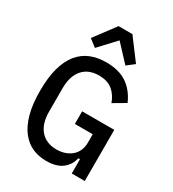

<svg xmlns="http://www.w3.org/2000/svg" viewBox="-224 -1066 1083 1200"><g transform="rotate(30 317.5 -466.0)"><path d="M479 -103H467Q457 -53 416 -20.5Q375 12 300 12Q246 12 200.5 -8Q155 -28 121 -71.5Q87 -115 68 -183.5Q49 -252 49 -348Q49 -444 67.5 -512.5Q86 -581 121.5 -625Q157 -669 207 -689.5Q257 -710 320 -710Q413 -710 471 -670Q529 -630 561 -556L474 -505Q456 -556 419.5 -586Q383 -616 321 -616Q246 -616 204.5 -568Q163 -520 163 -434V-264Q163 -178 204.5 -130Q246 -82 321 -82Q352 -82 379 -91Q406 -100 426.5 -117Q447 -134 458.5 -159.5Q470 -185 470 -217V-278H341V-369H573V0H479ZM372 -944 485 -793 432 -752 322 -870 212 -752 159 -793 272 -944Z"/></g></svg>

Font: IBM Plex Sans Condensed Medium
Style: Regular
Weight: 500
Width: 3
Designer: Mike Abbink, Paul van der Laan, Pieter van Rosmalen
Foundry: Bold Monday
Version: Version 1.3